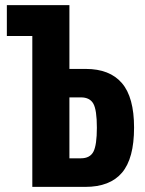

<svg xmlns="http://www.w3.org/2000/svg" viewBox="-20 -731 566 751"><path d="M6.8 -590.3H106.4V0H313.5Q410.2 0 457.3 -55.7Q504.4 -111.3 504.4 -231.9Q504.4 -350.6 456.8 -406Q409.2 -461.4 315.4 -461.4H251.5V-710.9H6.8ZM251.5 -350.1H296.4Q331.1 -350.1 345 -325.7Q358.9 -301.3 358.9 -231.4Q358.9 -164.1 345.5 -137.9Q332 -111.8 296.4 -111.8H251.5Z"/></svg>

Font: Roboto Flex
Style: wght 700 wdth 25 opsz 34 GRAD 0.00 slnt 0.00 XTRA 468 XOPQ 96 YOPQ 79 YTLC 514 YTUC 712 YTAS 750 YTDE -203.00 YTFI 738
Weight: 700
Width: 1
Designer: Berlow after Robertson
Foundry: Google
Version: Version 3.100